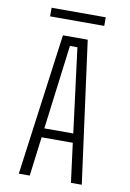

<svg xmlns="http://www.w3.org/2000/svg" viewBox="-91 -878 632 934"><g transform="rotate(10 225.0 -411.0)"><path d="M86.5 -822.5H354V-780H86.5ZM327 0 302 -193.5H148L123.5 0H69.5L164 -700H286.5L380.5 0ZM206.5 -655 153.5 -238.5H296.5L243.5 -655Z"/></g></svg>

Font: League Mono Condensed UltraLight
Style: Regular
Weight: 200
Width: 1
Designer: Tyler Finck
Foundry: The League of Moveable Type / Tyler Finck
Version: Version 2.210